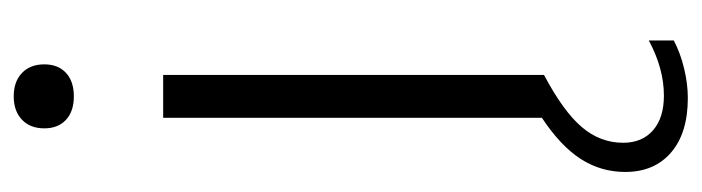

<svg xmlns="http://www.w3.org/2000/svg" viewBox="-382 -412 998 273"><g transform="rotate(-90 116.5 -275.0)"><path d="M71 -710.5Q71 -730.5 83.2 -742.2Q95.5 -754 116.5 -754Q137.5 -754 149.8 -742.2Q162 -730.5 162 -710.5Q162 -691 150 -679.8Q138 -668.5 116.5 -668.5Q95 -668.5 83 -679.8Q71 -691 71 -710.5ZM196 149V184.5Q178 194 156.2 199.2Q134.5 204.5 114 204.5Q64.5 204.5 36.8 180.8Q9 157 9 115.5Q9 81 27.5 52.2Q46 23.5 86 -3V-541.5H147V0Q95 27.5 72.8 53.8Q50.5 80 50.5 112.5Q50.5 139.5 68.2 155Q86 170.5 117.5 170.5Q156 170.5 196 149Z"/></g></svg>

Font: Encode Sans Semi Expanded Light
Style: Regular
Weight: 300
Width: 6
Designer: Multiple Designers
Foundry: Impallari Type
Version: Version 2.000